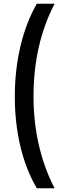

<svg xmlns="http://www.w3.org/2000/svg" viewBox="-20 -852 367 1037"><path d="M179 165Q120 65 90 -62Q60 -189 60 -330Q60 -474 90.5 -602.5Q121 -731 179 -832H275Q161 -613 161 -331Q161 -192 190.5 -66Q220 60 275 165Z"/></svg>

Font: Noto Sans Gurmukhi ExtraCondensed SemiBold
Style: Regular
Weight: 600
Width: 2
Designer: Jelle Bosma - Monotype Design Team
Foundry: Monotype Imaging Inc.
Version: Version 2.004; ttfautohint (v1.8.4.7-5d5b)